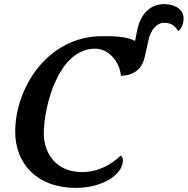

<svg xmlns="http://www.w3.org/2000/svg" viewBox="-20 -904 913 934"><path d="M349 10C475 10 578 -52 578 -125C578 -136 573 -143 567 -147C524 -107 464 -67 378 -67C254 -67 193 -157 193 -256C193 -381 263 -675 450 -667C519 -662 565 -592 568 -535C631 -537 671 -568 684 -627L702 -707C713 -758 741 -793 779 -793C813 -793 832 -778 847 -752C864 -766 873 -790 873 -814C873 -862 826 -884 779 -884C712 -884 664 -839 647 -755L637 -705C593 -727 540 -728 477 -728C211 -728 54 -476 54 -263C54 -109 159 10 349 10Z"/></svg>

Font: Noto Serif Semi
Style: Italic
Weight: 600
Italic angle: -12°
Designer: Monotype Design Team
Foundry: Monotype Imaging Inc.
Version: Version 1.901